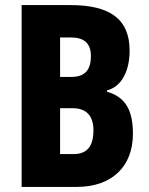

<svg xmlns="http://www.w3.org/2000/svg" viewBox="-20 -734 585 754"><path d="M256 -714H65V0H282C419 0 502 -80 502 -208C502 -297 476 -352 400 -374V-379C460 -394 489 -459 489 -535C489 -663 407 -714 256 -714ZM261 -432H216V-587H258C310 -587 337 -564 337 -514C337 -457 311 -432 261 -432ZM216 -309H266C318 -309 347 -280 347 -222C347 -159 321 -129 270 -129H216Z"/></svg>

Font: Noto Sans Gujarati UI ExtraCondensed ExtraBold
Style: Regular
Weight: 800
Width: 2
Designer: Jelle Bosma - Monotype Design Team, Universal Thirst
Foundry: Monotype Imaging Inc.
Version: Version 2.106